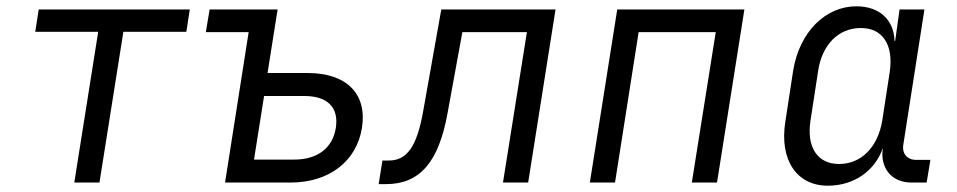

<svg xmlns="http://www.w3.org/2000/svg" viewBox="-20 -580 3040 610"><path d="M216 0H296L372 -479H572L583 -550H103L92 -479H292Z M695 0H903C1025 0 1113 -67 1130 -174C1147 -282 1081 -348 958 -348H830L862 -550H646L634 -478H770ZM787 -73 819 -275H947C1020 -275 1057 -239 1047 -174C1037 -110 989 -73 915 -73Z M1183 5H1206C1314 5 1374 -65 1402 -221L1449 -478H1654L1578 0H1658L1745 -550H1382L1324 -224C1304 -114 1273 -70 1215 -70H1195Z M1854 0H1934L2009 -478H2254L2178 0H2258L2345 -550H1941Z M2610 10C2693 10 2760 -37 2785 -110C2775 -47 2812 0 2876 0H2924L2936 -72H2891C2862 -72 2845 -92 2850 -121L2917 -550H2838L2824 -450H2822C2820 -517 2774 -560 2701 -560C2602 -560 2520 -478 2500 -356L2475 -193C2456 -72 2511 10 2610 10ZM2646 -59C2577 -59 2542 -112 2555 -197L2579 -353C2591 -438 2644 -491 2715 -491C2784 -491 2819 -438 2807 -353L2783 -197C2769 -112 2716 -59 2646 -59Z"/></svg>

Font: JetBrains Mono Light
Style: Italic
Weight: 336
Italic angle: -9°
Monospace: yes
Designer: Philipp Nurullin, Konstantin Bulenkov
Foundry: JetBrains
Version: Version 2.305